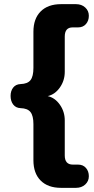

<svg xmlns="http://www.w3.org/2000/svg" viewBox="-20 -725 454 925"><path d="M346 180H274Q211 180 176 145Q141 110 141 47V-127Q141 -167 127 -185Q113 -203 79 -204Q56 -205 43.5 -221.5Q31 -238 31 -263Q31 -287 43.5 -303Q56 -319 79 -320Q113 -321 127 -339Q141 -357 141 -398V-572Q141 -635 176 -670Q211 -705 274 -705H346Q373 -705 390.5 -689Q408 -673 408 -649Q408 -625 394 -609Q380 -593 356 -593H330Q292 -593 292 -549V-379Q292 -337 268.5 -303.5Q245 -270 210 -262Q245 -254 268.5 -220.5Q292 -187 292 -145V24Q292 68 331 68H356Q380 68 394 84Q408 100 408 124Q408 148 390.5 164Q373 180 346 180Z"/></svg>

Font: Nunito ExtraBold
Style: Regular
Weight: 800
Designer: Vernon Adams
Foundry: Vernon Adams
Version: Version 3.602